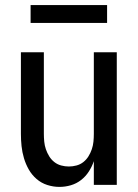

<svg xmlns="http://www.w3.org/2000/svg" viewBox="-20 -725 540 753"><path d="M213 8Q189 8 165.5 0.5Q142 -7 123.5 -23Q105 -39 93 -60Q81 -81 74 -104.5Q67 -128 64.5 -152Q62 -176 62 -200V-520H152V-200Q152 -185 153.5 -169.5Q155 -154 160 -139.5Q165 -125 173 -112Q181 -99 193 -89.5Q205 -80 220 -76Q235 -72 250 -72Q265 -72 280 -76Q295 -80 307 -89.5Q319 -99 327 -112Q335 -125 340 -139.5Q345 -154 346.5 -169.5Q348 -185 348 -200V-520H438V0H348V-93Q341 -72 328.5 -52.5Q316 -33 298 -19Q280 -5 258 1.5Q236 8 213 8ZM100 -635V-705H400V-635Z"/></svg>

Font: Iosevka Medium
Style: Regular
Weight: 500
Monospace: yes
Designer: Belleve Invis
Foundry: Belleve Invis
Version: Version 32.5.0; ttfautohint (v1.8.4)